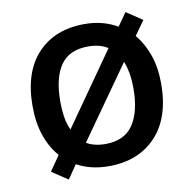

<svg xmlns="http://www.w3.org/2000/svg" viewBox="-71 -638 750 744"><g transform="rotate(-10 304.5 -266.5)"><path d="M558 -270Q558 -136 489 -63Q420 10 303 10Q233 10 178 -20L141 34L78 -8L119 -67Q87 -103 69.5 -154Q52 -205 52 -270Q52 -404 120 -476.5Q188 -549 306 -549Q377 -549 434 -516L470 -567L533 -525L493 -469Q523 -433 540.5 -383.5Q558 -334 558 -270ZM161 -270Q161 -236 165.5 -207.5Q170 -179 181 -156L381 -441Q350 -461 304 -461Q229 -461 195 -411.5Q161 -362 161 -270ZM449 -270Q449 -334 431 -378L231 -95Q261 -77 305 -77Q380 -77 414.5 -128Q449 -179 449 -270Z"/></g></svg>

Font: Noto Sans Ethiopic Medium
Style: Regular
Weight: 500
Designer: Monotype Design Team
Foundry: Monotype Imaging Inc.
Version: Version 2.102; ttfautohint (v1.8.4.7-5d5b)